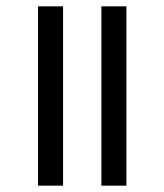

<svg xmlns="http://www.w3.org/2000/svg" viewBox="-20 -586 519 606"><path d="M100 0ZM179 -566V0H100V-566ZM379 -566V0H300V-566Z"/></svg>

Font: Sumana
Style: Regular
Weight: 400
Designer: Cyreal, Alexei Vanyashin (Devanagari), Olga Karpushina (Latin)
Foundry: Cyreal
Version: Version 1.015;PS 001.015;hotconv 1.0.70;makeotf.lib2.5.58329